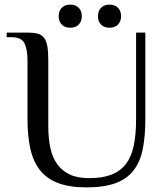

<svg xmlns="http://www.w3.org/2000/svg" viewBox="-20 -801 727 831"><path d="M99 -540Q99 -585 86.5 -612.5Q74 -640 29 -640H9V-660H99Q125 -660 142.5 -655.5Q160 -651 170.5 -637.5Q181 -624 185 -600.5Q189 -577 189 -540V-255Q189 -202 198 -160.5Q207 -119 228 -90Q249 -61 282.5 -45.5Q316 -30 366 -30Q423 -30 462 -45Q501 -60 525 -91.5Q549 -123 559 -171Q569 -219 569 -285V-660H609V-285Q609 -212 598 -156.5Q587 -101 558.5 -64Q530 -27 480.5 -8.5Q431 10 354 10Q281 10 232 -8.5Q183 -27 153.5 -64Q124 -101 111.5 -156.5Q99 -212 99 -285ZM504 -731Q504 -708 490.5 -694.5Q477 -681 454 -681Q431 -681 417.5 -694.5Q404 -708 404 -731Q404 -754 417.5 -767.5Q431 -781 454 -781Q477 -781 490.5 -767.5Q504 -754 504 -731ZM334 -731Q334 -708 320.5 -694.5Q307 -681 284 -681Q261 -681 247.5 -694.5Q234 -708 234 -731Q234 -754 247.5 -767.5Q261 -781 284 -781Q307 -781 320.5 -767.5Q334 -754 334 -731Z"/></svg>

Font: Philosopher
Style: Regular
Weight: 400
Designer: Jovanny Lemonad
Foundry: Jovanny Lemonad
Version: Version 1.000